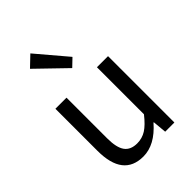

<svg xmlns="http://www.w3.org/2000/svg" viewBox="-252 -985 1111 1111"><g transform="rotate(-45 303.0 -429.5)"><path d="M250 12.7Q85 12.7 85 -199.2V-543H175.8V-210Q175.8 -134.8 200.2 -100.6Q224.6 -66.4 278.3 -66.4Q319.3 -66.4 352.5 -87.4Q385.7 -108.4 424.8 -158.2V-543H515.6V0H440.4L432.6 -85H429.7Q344.7 12.7 250 12.7ZM320.3 -640.6 144.5 -810.5 209 -872.1 367.2 -685.5Z"/></g></svg>

Font: Gen Shin Gothic Regular
Style: Regular
Weight: 400
Designer: [Source Han Sans]
Ryoko NISHIZUKA  (kana & ideographs); Paul D. Hunt (Latin, Greek & Cyrillic); Wenlong ZHANG  (bopomofo
Version: Version 1.002.20150607